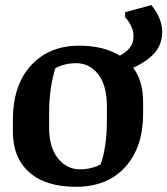

<svg xmlns="http://www.w3.org/2000/svg" viewBox="-20 -719 654 750"><path d="M571.3 -699.2Q594.7 -669.9 604.2 -643.6Q613.8 -617.2 613.8 -595.2Q613.8 -564.9 602.1 -539.8Q590.3 -514.6 563 -492.2Q539.1 -472.7 500.5 -454.1Q539.1 -402.3 539.1 -320.3V-274.4Q539.1 -144 469.2 -66.7Q399.4 10.7 276.4 10.7Q158.7 10.7 94.5 -45.9Q30.3 -102.5 30.3 -204.6V-250Q30.3 -386.2 101.1 -463.4Q171.9 -540.5 289.1 -540.5Q385.7 -540.5 448.2 -501.5Q464.4 -510.7 475.1 -520Q489.3 -532.7 495.4 -546.4Q501.5 -560.1 501.5 -577.6Q501.5 -593.8 496.3 -607.4Q491.2 -621.1 484.9 -630.9Q477.5 -642.6 468.8 -651.9V-671.4ZM397.5 -303.7Q397.5 -385.7 363.5 -429Q329.6 -472.2 277.3 -472.2Q253.9 -472.2 232.9 -466.8Q211.9 -461.4 196.3 -452.6Q185.1 -418.5 178.5 -373Q171.9 -327.6 171.9 -279.3V-221.2Q171.9 -143.1 206.5 -100.3Q241.2 -57.6 291.5 -57.6Q315.9 -57.6 337.2 -63Q358.4 -68.4 373 -77.1Q383.8 -105 390.6 -149.2Q397.5 -193.4 397.5 -245.6Z"/></svg>

Font: Noticia Text
Style: Bold
Weight: 700
Designer: JM Sole
Foundry: JM Sole
Version: Version 1.003